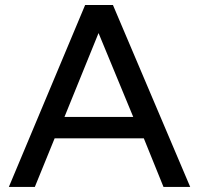

<svg xmlns="http://www.w3.org/2000/svg" viewBox="-20 -742 790 762"><path d="M508.8 -277.8 371.1 -610.8 235.8 -277.8ZM734.9 0H628.9L550.8 -192.9H196.8L118.2 0H15.1L317.9 -722.2H428.2Z"/></svg>

Font: Perun
Style: Regular
Weight: 400
Version: Version 1.0000